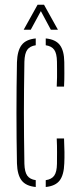

<svg xmlns="http://www.w3.org/2000/svg" viewBox="-20 -762 324 787"><path d="M49.5 -92Q48.5 -142.5 48 -194.8Q47.5 -247 47.5 -299.5Q47.5 -352 48 -404.2Q48.5 -456.5 49.5 -507Q51 -554 68.5 -577.2Q86 -600.5 126.5 -604.5V-576.5Q102.5 -573 91.8 -558Q81 -543 80 -509Q79 -448 78.5 -397.5Q78 -347 78 -299.8Q78 -252.5 78.5 -202Q79 -151.5 80 -90.5Q81 -57 91.8 -42Q102.5 -27 126.5 -23.5V4.5Q86 0.5 68.5 -22.5Q51 -45.5 49.5 -92ZM167.5 4.5V-23.5Q191.5 -27 202.2 -42Q213 -57 213.5 -90.5Q213.5 -113 213.8 -138.2Q214 -163.5 212.5 -194.5H242.5Q244 -164.5 244.2 -139Q244.5 -113.5 243.5 -92Q242 -45.5 224.8 -22.5Q207.5 0.5 167.5 4.5ZM212.5 -407Q213.5 -427 213.8 -444.8Q214 -462.5 213.8 -478.8Q213.5 -495 213.5 -509Q213 -543 202.2 -558Q191.5 -573 167.5 -576.5V-604.5Q208 -600.5 225.5 -577.2Q243 -554 243.5 -507.5Q243.5 -487 243.8 -462Q244 -437 242.5 -407ZM77 -640 134 -742.5H160.5L217.5 -640H188.5L147.5 -716.5L106 -640Z"/></svg>

Font: Big Shoulders Stencil Display Thin ExtraLight
Style: Regular
Weight: 250
Version: Version 2.001